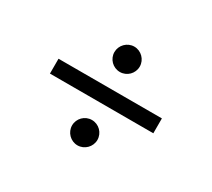

<svg xmlns="http://www.w3.org/2000/svg" viewBox="-130 -950 1260 1142"><g transform="rotate(30 500.0 -379.0)"><path d="M500 -718C452 -718 413 -678 413 -631C413 -583 452 -544 500 -544C548 -544 587 -583 587 -631C587 -678 548 -718 500 -718ZM855 -430H145V-328H855ZM500 -214C452 -214 413 -175 413 -127C413 -80 452 -40 500 -40C548 -40 587 -80 587 -127C587 -175 548 -214 500 -214Z"/></g></svg>

Font: Noto Sans HK
Style: Bold
Weight: 700
Designer: Ryoko NISHIZUKA 西塚涼子 (kana, bopomofo & ideographs); Paul D. Hunt (Latin, Greek & Cyrillic); Sandoll Communications 산돌커뮤니
Foundry: Adobe
Version: Version 2.002;hotconv 1.0.116;makeotfexe 2.5.65601